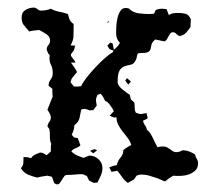

<svg xmlns="http://www.w3.org/2000/svg" viewBox="-20 -480 577 506"><path d="M179 -315H167Q171 -309 175.5 -303Q180 -297 183 -290Q178 -284 172.5 -277.5Q167 -271 166 -263L175 -252Q180 -252 184.5 -252Q189 -252 194 -253Q197 -261 207.5 -274.5Q218 -288 230.5 -301.5Q243 -315 256 -326.5Q269 -338 277 -342L279 -347Q271 -349 268 -351L263 -360L271 -368L277 -365L280 -349Q290 -356 296 -367Q286 -377 286 -392Q286 -399 286.5 -410Q287 -421 289.5 -432Q292 -443 297 -451Q302 -459 312 -459L319 -458Q330 -447 345 -445Q360 -443 374 -443L386 -444L390 -453Q397 -457 407 -457L419 -456L425 -440Q430 -444 436.5 -445Q443 -446 449 -446Q461 -446 469.5 -443.5Q478 -441 483 -429L482 -409Q477 -401 470.5 -394Q464 -387 454 -385Q449 -386 445 -390.5Q441 -395 436 -395Q431 -395 428.5 -391.5Q426 -388 424 -384Q422 -380 419.5 -376Q417 -372 413 -371Q407 -372 401 -373.5Q395 -375 389 -376Q380 -368 379 -361.5Q378 -355 376.5 -350Q375 -345 369.5 -342.5Q364 -340 347 -340Q342 -340 341 -332.5Q340 -325 338 -322Q333 -311 324.5 -309.5Q316 -308 308.5 -305.5Q301 -303 295.5 -295Q290 -287 290 -263Q290 -259 293.5 -254Q297 -249 302.5 -244.5Q308 -240 313.5 -236Q319 -232 322 -230L325 -218L334 -210Q335 -203 335 -196Q335 -189 338 -183Q348 -179 352 -179.5Q356 -180 366 -182L369 -171L368 -167L357 -162Q358 -155 362 -150Q366 -145 367 -138Q375 -133 382.5 -117Q390 -101 395 -92Q399 -93 402 -93.5Q405 -94 409 -94Q416 -94 420.5 -91.5Q425 -89 428.5 -86.5Q432 -84 435.5 -81.5Q439 -79 444 -79Q453 -79 461 -84Q470 -84 478 -81Q486 -78 494 -73Q495 -67 498.5 -61.5Q502 -56 502 -50Q502 -38 495 -31Q488 -24 478 -20.5Q468 -17 456.5 -16.5Q445 -16 437 -17Q431 -14 425.5 -10Q420 -6 415 -2Q413 -2 407 -5Q401 -8 392.5 -11Q384 -14 373.5 -17Q363 -20 351 -20Q349 -20 345.5 -19Q342 -18 340 -17L333 -7L317 2Q308 -4 302 -13Q296 -22 289 -30L274 -27L268 -39Q277 -43 288 -45Q290 -56 297.5 -64.5Q305 -73 305 -84Q310 -89 315.5 -92Q321 -95 326 -98Q323 -108 316.5 -116.5Q310 -125 303.5 -133Q297 -141 292 -150.5Q287 -160 287 -171L281 -170L269 -175L280 -187Q278 -192 270.5 -202.5Q263 -213 257 -214Q252 -226 245 -233L237 -230Q233 -222 233 -216.5Q233 -211 235 -202L226 -190L217 -189Q207 -193 202 -193Q198 -193 194 -191Q192 -179 189.5 -168.5Q187 -158 176 -150Q176 -139 169 -125L175 -118L185 -116L192 -97Q187 -92 179.5 -89.5Q172 -87 168 -81Q175 -74 183 -70.5Q191 -67 200 -64L215 -70Q229 -70 239.5 -60.5Q250 -51 250 -37Q250 -27 245.5 -17Q241 -7 237 1L227 2L215 -4L209 -16L198 -21Q187 -21 177.5 -20Q168 -19 157 -19Q152 -19 149 -15Q146 -11 143.5 -6.5Q141 -2 138 2Q135 6 130 6L123 3L117 -14L105 -17Q98 -16 91.5 -15Q85 -14 78 -12Q65 -15 53.5 -20Q42 -25 35 -37Q41 -43 41.5 -50.5Q42 -58 42 -66H47Q54 -66 62 -63Q65 -69 72.5 -72.5Q80 -76 86 -78Q91 -78 95 -75.5Q99 -73 103 -71L114 -81Q114 -86 114 -91Q114 -96 115 -101Q111 -110 111.5 -120Q112 -130 110 -140L105 -147Q106 -154 110 -159Q114 -164 114 -171Q114 -176 111 -181Q108 -186 105 -191L119 -226Q118 -231 118 -236Q118 -241 118 -246L108 -254Q108 -263 113.5 -270.5Q119 -278 119 -287Q119 -301 114 -310Q109 -319 111 -335L107 -339L103 -349Q103 -356 107.5 -361Q112 -366 112 -373Q112 -384 101.5 -390.5Q91 -397 83 -401Q76 -400 69.5 -399.5Q63 -399 57 -397Q49 -407 43 -413.5Q37 -420 37 -434Q37 -448 47.5 -454Q58 -460 69 -460Q74 -460 78.5 -456Q83 -452 88 -452Q101 -452 114 -457Q125 -451 136.5 -449Q148 -447 159 -443Q161 -435 163.5 -428.5Q166 -422 174 -417V-405Q174 -390 173.5 -382Q173 -374 166 -360H178L175 -348L167 -337V-333Q170 -328 173.5 -324Q177 -320 179 -315ZM315 -274 325 -265 318 -257 310 -268ZM218 -82V-83L229 -87L236 -84L226 -76ZM264 -423 267 -424 268 -423 264 -420 263 -421Z"/></svg>

Font: ErikasBuero
Style: Regular
Weight: 400
Designer: Peter Wiegel
Foundry: Peter Wiegel
Version: Version 1.006